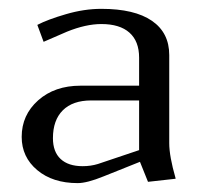

<svg xmlns="http://www.w3.org/2000/svg" viewBox="-20 -662 460 432"><path d="M208 -642.1Q282.7 -642.1 321.8 -615.2Q360.8 -588.4 360.8 -538.1V-339.8Q360.8 -310.5 375 -261.2V-259.8L313 -252.9L294.9 -297.9L212.9 -265.1Q175.8 -250 154.8 -250Q98.6 -250 63.7 -279.3Q28.8 -308.6 28.8 -354Q28.8 -403.3 65.9 -436.3Q103 -469.2 161.1 -469.2H293V-532.2Q293 -569.3 271.2 -588.6Q249.5 -607.9 208 -607.9Q173.3 -607.9 130.9 -590.8L78.1 -567.9L64 -606Q87.4 -618.2 128.4 -630.1Q169.4 -642.1 208 -642.1ZM293 -436H185.1Q143.6 -436 121.3 -413.8Q99.1 -391.6 99.1 -351.1Q99.1 -320.3 116.5 -304.2Q133.8 -288.1 166 -288.1Q184.1 -288.1 200.2 -293L293 -324.2Z"/></svg>

Font: Resagokr
Style: Regular
Weight: 500
Designer: gluk
Foundry: gluk
Version: Version 0.95